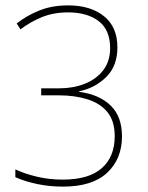

<svg xmlns="http://www.w3.org/2000/svg" viewBox="-20 -774 549 713"><path d="M416 -598Q416 -529 374.5 -488Q333 -447 274 -435V-433Q349 -423 391 -382Q433 -341 433 -268Q433 -184 378 -132.5Q323 -81 214 -81Q164 -81 118.5 -90.5Q73 -100 37 -116V-145Q71 -129 116.5 -118Q162 -107 213 -107Q310 -107 358 -149.5Q406 -192 406 -268Q406 -324 379.5 -357Q353 -390 305.5 -405Q258 -420 198 -420H133V-446H200Q252 -446 295 -463Q338 -480 363.5 -513.5Q389 -547 389 -595Q389 -663 346.5 -695.5Q304 -728 233 -728Q179 -728 136 -710.5Q93 -693 56 -665L42 -687Q82 -718 128.5 -736Q175 -754 233 -754Q316 -754 366 -714Q416 -674 416 -598Z"/></svg>

Font: Noto Sans Telugu UI SemiCondensed Thin
Style: Regular
Weight: 100
Width: 4
Designer: Jelle Bosma - Monotype Design Team
Foundry: Monotype Imaging Inc.
Version: Version 2.005; ttfautohint (v1.8.4.7-5d5b)